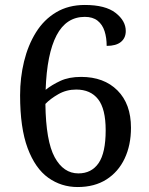

<svg xmlns="http://www.w3.org/2000/svg" viewBox="-20 -744 599 774"><path d="M293 10Q227 10 174.5 -27.5Q122 -65 91.5 -146.5Q61 -228 61 -360Q61 -431 77 -496.5Q93 -562 125 -613.5Q157 -665 206.5 -694.5Q256 -724 322 -724Q405 -724 446 -692Q487 -660 487 -619Q487 -591 467.5 -575Q448 -559 410 -559Q410 -592 401.5 -618.5Q393 -645 373.5 -660.5Q354 -676 322 -676Q247 -676 208 -601.5Q169 -527 164 -382Q189 -402 223.5 -418Q258 -434 307 -434Q399 -434 453.5 -379.5Q508 -325 508 -229Q508 -159 482.5 -105Q457 -51 409 -20.5Q361 10 293 10ZM296 -45Q349 -45 377.5 -86.5Q406 -128 406 -219Q406 -305 375.5 -344Q345 -383 287 -383Q248 -383 215.5 -364.5Q183 -346 163 -325Q165 -175 200.5 -110Q236 -45 296 -45Z"/></svg>

Font: Noto Serif Khojki
Style: Regular
Weight: 400
Designer: Juan Bruce
Version: Version 2.002